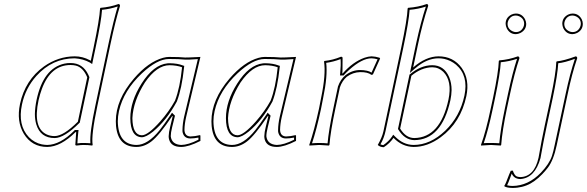

<svg xmlns="http://www.w3.org/2000/svg" viewBox="-20 -718 2907 951"><path d="M354.5 -64Q280.8 9.3 213.9 9.8Q138.2 9.8 98.1 -55.2Q61 -117.2 79.1 -203.1Q104.5 -321.8 198.2 -389.2Q268.1 -438.5 350.1 -439Q389.2 -439 424.8 -419.9Q427.7 -418 429.7 -417L443.4 -481.9Q473.1 -623.5 475.6 -675.8L478 -679.2Q525.9 -683.1 567.4 -698.2Q575.2 -696.3 574.2 -688Q552.7 -619.6 527.3 -500L461.9 -191.9Q431.2 -47.4 439 0L436.5 2.9Q417.5 0 392.6 0Q381.8 0 359.4 2.9Q353.5 2 353 0Q353 -1 357.4 -64ZM365.7 -115.2 412.1 -335Q391.6 -384.3 355.5 -393.1Q343.3 -396 329.6 -396Q231.4 -396 187.5 -277.8Q177.7 -251.5 170.9 -221.2Q141.6 -84 211.9 -51.8Q229.5 -43.9 251 -43.9Q295.4 -44.9 365.7 -115.2ZM347.7 -70.8 350.6 -74.2H369.1L367.7 -62.5Q365.2 -41.5 363.3 -7.8Q381.8 -10.3 392.6 -9.8Q410.6 -9.8 427.7 -8.3Q423.8 -61.5 452.1 -193.8L517.6 -502Q543 -620.1 563 -686Q525.9 -673.3 485.4 -669.4Q481.9 -613.8 453.1 -480L436.5 -400.9L424.3 -408.7Q392.6 -426.3 350.1 -429.2Q239.3 -429.2 160.2 -341.8Q106 -281.2 88.9 -200.7Q66.9 -98.1 123 -38.6Q150.4 -10.7 187 -2.9Q200.7 -0.5 213.9 0Q278.3 -1 347.7 -70.8ZM375 -110.4 372.6 -108.4Q298.3 -34.7 251 -34.2Q180.2 -34.2 159.7 -102.1Q152.8 -125.5 152.8 -153.3Q153.3 -185.5 161.1 -223.1Q194.3 -379.4 298.8 -402.8Q314.5 -406.2 329.6 -405.8Q390.1 -405.8 417.5 -347.7Q419.4 -342.8 421.4 -338.9L422.9 -335.9Z M901.9 -138.2Q894 -104 893.6 -74.2Q895 -43.5 922.9 -42Q945.3 -42.5 970.7 -48.8L972.7 -45.9V-20Q914.1 9.8 877.4 9.8Q828.6 9.8 817.9 -25.9Q815.4 -34.2 815.4 -43Q815.9 -63 822.8 -89.8L835.4 -142.1L833.5 -144Q767.6 -45.9 729.5 -17.1Q694.3 9.8 655.8 9.8Q564.9 9.8 554.7 -93.8Q553.7 -105.5 553.7 -117.2Q553.7 -224.6 643.6 -329.1Q714.8 -411.6 787.6 -431.6Q803.7 -436 816.9 -436Q870.6 -436 896.5 -433.1Q907.7 -432.6 972.7 -436ZM846.7 -219.2Q871.6 -283.2 881.8 -384.8Q856 -394.5 819.8 -395Q756.8 -395 697.8 -309.6Q639.6 -217.3 635.7 -132.8Q636.7 -48.8 682.6 -47.9Q712.9 -47.9 773.9 -116.7Q817.4 -166 846.7 -219.2ZM892.1 -140.1 960 -425.3Q906.2 -421.4 895.5 -422.9Q867.7 -425.8 816.9 -425.8Q758.8 -425.8 682.6 -354.5Q592.3 -269.5 569.3 -168Q563.5 -141.1 563.5 -117.2Q565.4 -1.5 655.8 0Q711.9 0 771 -73.7Q792 -100.1 825.2 -149.4L832 -159.7L846.7 -145L832.5 -87.4Q825.7 -60.1 825.7 -43Q830.6 -2.4 877.4 0Q912.6 -0.5 962.9 -25.9V-36.6Q940.4 -32.2 922.9 -32.2Q892.1 -32.2 884.8 -61.5Q883.3 -67.9 883.8 -74.2Q884.3 -106 892.1 -140.1ZM856 -215.3 855.5 -214.4Q805.2 -121.6 738.3 -66.4Q703.6 -38.6 682.6 -38.1Q626 -40 625.5 -132.8Q625.5 -216.8 681.6 -304.7Q740.2 -397 809.6 -404.3Q814.9 -404.8 819.8 -404.8Q859.4 -404.3 885.3 -394L892.6 -391.6L891.6 -383.8Q880.9 -280.3 856 -215.3Z M1375.5 -138.2Q1367.7 -104 1367.2 -74.2Q1368.7 -43.5 1396.5 -42Q1418.9 -42.5 1444.3 -48.8L1446.3 -45.9V-20Q1387.7 9.8 1351.1 9.8Q1302.2 9.8 1291.5 -25.9Q1289.1 -34.2 1289.1 -43Q1289.6 -63 1296.4 -89.8L1309.1 -142.1L1307.1 -144Q1241.2 -45.9 1203.1 -17.1Q1168 9.8 1129.4 9.8Q1038.6 9.8 1028.3 -93.8Q1027.3 -105.5 1027.3 -117.2Q1027.3 -224.6 1117.2 -329.1Q1188.5 -411.6 1261.2 -431.6Q1277.3 -436 1290.5 -436Q1344.2 -436 1370.1 -433.1Q1381.3 -432.6 1446.3 -436ZM1320.3 -219.2Q1345.2 -283.2 1355.5 -384.8Q1329.6 -394.5 1293.5 -395Q1230.5 -395 1171.4 -309.6Q1113.3 -217.3 1109.4 -132.8Q1110.4 -48.8 1156.2 -47.9Q1186.5 -47.9 1247.6 -116.7Q1291 -166 1320.3 -219.2ZM1365.7 -140.1 1433.6 -425.3Q1379.9 -421.4 1369.1 -422.9Q1341.3 -425.8 1290.5 -425.8Q1232.4 -425.8 1156.2 -354.5Q1065.9 -269.5 1043 -168Q1037.1 -141.1 1037.1 -117.2Q1039.1 -1.5 1129.4 0Q1185.5 0 1244.6 -73.7Q1265.6 -100.1 1298.8 -149.4L1305.7 -159.7L1320.3 -145L1306.2 -87.4Q1299.3 -60.1 1299.3 -43Q1304.2 -2.4 1351.1 0Q1386.2 -0.5 1436.5 -25.9V-36.6Q1414.1 -32.2 1396.5 -32.2Q1365.7 -32.2 1358.4 -61.5Q1356.9 -67.9 1357.4 -74.2Q1357.9 -106 1365.7 -140.1ZM1329.6 -215.3 1329.1 -214.4Q1278.8 -121.6 1211.9 -66.4Q1177.2 -38.6 1156.2 -38.1Q1099.6 -40 1099.1 -132.8Q1099.1 -216.8 1155.3 -304.7Q1213.9 -397 1283.2 -404.3Q1288.6 -404.8 1293.5 -404.8Q1333 -404.3 1358.9 -394L1366.2 -391.6L1365.2 -383.8Q1354.5 -280.3 1329.6 -215.3Z M1675.3 -354H1677.2Q1728 -411.6 1785.6 -432.1Q1804.7 -438.5 1820.3 -439Q1838.9 -438.5 1859.9 -432.1L1862.8 -428.2L1827.1 -349.1L1818.8 -347.2Q1802.7 -361.3 1763.7 -360.8Q1728 -359.9 1697.8 -337.9Q1674.8 -317.9 1663.6 -285.6L1641.1 -180.2Q1616.7 -65.4 1611.8 0L1608.9 2.9Q1606.9 2.9 1562 0L1512.7 2.9L1511.7 0Q1536.1 -70.3 1560.1 -180.2L1570.8 -234.9Q1594.7 -349.1 1585 -413.1L1586.9 -416Q1628.9 -420.4 1668.9 -437Q1676.3 -437 1676.8 -431.6Q1676.8 -428.7 1676.8 -426.8Q1676.8 -426.8 1676.3 -367.2Q1675.8 -360.4 1675.3 -354ZM1664.1 -344.2 1665 -355Q1668.9 -393.6 1667 -425.3Q1631.3 -411.6 1595.7 -406.7Q1603.5 -341.8 1580.6 -232.9L1569.8 -177.7Q1547.4 -73.2 1525.4 -8.3Q1543 -9.8 1562 -9.8Q1585 -9.8 1602.5 -7.8Q1607.9 -71.8 1631.3 -182.1L1653.8 -288.6V-289.1Q1666.5 -325.2 1691.4 -345.7Q1724.6 -371.1 1763.7 -371.1Q1802.7 -370.6 1820.3 -358.4L1850.1 -424.3Q1834.5 -428.7 1820.3 -429.2Q1772.9 -429.2 1708.5 -371.1Q1694.8 -358.9 1684.6 -347.2L1681.6 -344.2Z M2050.8 -500 2026.4 -383.8Q2089.4 -438.5 2151.9 -439Q2225.1 -439 2267.1 -381.3Q2307.1 -324.2 2290 -242.2Q2262.2 -111.3 2162.6 -38.1Q2096.7 10.3 2028.3 9.8Q1971.7 8.8 1929.2 -35.2Q1910.6 -7.8 1880.9 11.2Q1861.8 10.7 1851.1 0Q1872.1 -37.1 1878.4 -64.5Q1879.4 -67.9 1879.9 -70.8L1967.3 -481.9Q1997.1 -623.5 1999 -675.8L2001.5 -679.2Q2052.7 -683.1 2094.2 -698.2Q2102.1 -696.3 2100.6 -688Q2073.7 -607.4 2050.8 -500ZM1961.9 -81.1Q1990.2 -34.7 2031.7 -34.2Q2160.6 -36.1 2201.2 -224.1Q2220.7 -316.9 2175.8 -362.3Q2152.3 -384.8 2120.6 -384.8Q2066.9 -383.8 2017.6 -342.8ZM2041 -502Q2064 -608.4 2089.4 -685.5Q2051.8 -672.9 2008.8 -669.4Q2005.4 -613.8 1977.1 -480L1889.6 -68.8Q1881.8 -32.7 1864.3 -2.9Q1871.6 0 1878.4 1Q1905.8 -18.1 1920.9 -40.5L1927.7 -50.8L1936.5 -42Q1977.1 -0.5 2028.3 0Q2111.3 0 2185.5 -70.8Q2257.8 -140.6 2280.3 -244.1Q2301.3 -343.8 2238.8 -397.5Q2212.9 -418.9 2180.2 -426.3Q2166 -429.2 2151.9 -429.2Q2093.8 -429.2 2037.1 -379.9Q2034.7 -377.4 2032.7 -376.5L2010.3 -356.4ZM1953.1 -76.2 1951.2 -79.1 2008.3 -348.6 2011.2 -350.6Q2064 -394.5 2120.6 -395Q2179.2 -395 2204.6 -336.4Q2216.8 -307.6 2216.8 -272Q2216.3 -247.6 2210.9 -221.7Q2167.5 -24.9 2031.7 -23.9Q1983.9 -25.4 1953.1 -76.2Z M2484.4 -600.1Q2484.4 -630.4 2512.7 -645.5Q2523.9 -650.9 2535.2 -650.9Q2565.4 -650.9 2580.6 -622.6Q2585.9 -611.3 2586.4 -600.1Q2586.4 -569.8 2557.6 -554.7Q2546.4 -549.3 2535.2 -548.8Q2504.9 -548.8 2490.2 -577.6Q2484.9 -588.9 2484.4 -600.1ZM2422.4 -234.9Q2449.2 -362.3 2450.7 -416L2453.1 -418.9Q2501.5 -422.9 2545.4 -439Q2553.2 -437 2552.7 -429.2Q2528.3 -356.9 2505.9 -251L2490.7 -180.2Q2467.8 -70.8 2462.4 0L2460 2.9Q2458 2.9 2412.1 0L2362.8 2.9L2362.3 0Q2387.2 -68.8 2410.6 -180.2ZM2494.1 -600.1Q2494.1 -574.7 2519 -563Q2527.3 -559.1 2535.2 -559.1Q2560.5 -559.1 2572.3 -583.5Q2576.2 -592.3 2576.2 -600.1Q2576.2 -625.5 2551.8 -637.2Q2543 -641.1 2535.2 -641.1Q2509.8 -641.1 2498 -616.7Q2494.1 -607.9 2494.1 -600.1ZM2432.1 -232.9 2420.4 -177.7Q2397.9 -71.8 2376 -8.8Q2392.6 -10.3 2412.1 -9.8Q2436 -9.8 2453.1 -8.3Q2459 -77.6 2481 -182.1L2496.1 -252.9Q2518.6 -358.4 2541 -426.8Q2502 -413.6 2460.4 -409.7Q2457.5 -354 2432.1 -232.9Z M2765.1 -600.1Q2765.1 -630.4 2793.5 -645.5Q2804.7 -650.9 2815.9 -650.9Q2846.2 -650.9 2861.3 -622.6Q2866.7 -611.3 2866.7 -600.1Q2866.7 -569.8 2838.4 -554.7Q2827.1 -549.3 2815.9 -548.8Q2785.6 -548.8 2770.5 -577.6Q2765.6 -588.9 2765.1 -600.1ZM2647.5 63Q2648.4 58.6 2650.9 44.4Q2661.6 -18.1 2678.2 -96.2L2708 -234.9Q2733.9 -357.9 2735.4 -411.1L2737.8 -414.1Q2772 -417 2832 -439Q2839.8 -437 2838.9 -429.2Q2812.5 -352.1 2791.5 -251L2737.3 2Q2721.7 75.7 2693.4 112.8Q2682.6 127 2666.5 144Q2657.2 153.8 2647.5 162.4Q2637.7 170.9 2627.9 178Q2618.2 185.1 2608.2 190.7Q2598.1 196.3 2587.4 200.4Q2576.7 204.6 2565.7 207.3Q2554.7 210 2543 211.4Q2531.2 212.9 2518.6 212.9Q2490.7 212.4 2478.5 205.1L2478 202.1Q2484.4 193.8 2501.5 147Q2505.9 135.3 2509.8 127.9L2520 127Q2528.3 151.4 2540 156.2Q2547.9 158.7 2557.1 159.2Q2626.5 157.2 2647.5 63ZM2774.9 -600.1Q2774.9 -574.7 2799.3 -563Q2807.6 -559.1 2815.9 -559.1Q2841.3 -559.1 2853 -583.5Q2856.9 -592.3 2856.9 -600.1Q2856.9 -625.5 2832.5 -637.2Q2823.7 -641.1 2815.9 -641.1Q2790.5 -641.1 2778.8 -616.7Q2774.9 -607.9 2774.9 -600.1ZM2657.2 64.9Q2629.4 164.1 2557.1 168.9Q2525.9 168 2514.6 141.6Q2512.2 147.9 2507.3 161.6Q2498 187.5 2491.7 199.7Q2504.4 203.1 2518.6 203.1Q2596.7 202.1 2659.2 137.2Q2700.7 93.8 2713.9 54.2Q2720.7 33.7 2727.5 0L2781.7 -252.9Q2803.2 -354 2827.6 -426.8Q2777.8 -408.2 2745.1 -404.8Q2742.2 -349.6 2717.8 -232.9L2688 -93.8Q2671.4 -15.6 2660.6 45.9Q2658.2 60.5 2657.2 64.9Z"/></svg>

Font: Linux Biolinum Outline O
Style: Italic
Weight: 400
Italic angle: -12°
Designer: Philipp H. Poll
Foundry: Philipp H. Poll
Version: Version 0.6.2